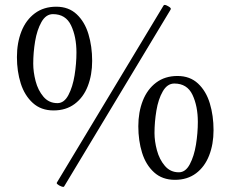

<svg xmlns="http://www.w3.org/2000/svg" viewBox="-20 -710 931 770"><path d="M233.4 39.6Q229 39.6 217.3 33.7Q212.9 30.8 210.2 28.6Q207.5 26.4 207.5 24.4Q207.5 22.9 210 19L635.7 -687.5Q637.2 -690.4 641.1 -690.4Q645 -690.4 654.3 -685.1Q662.1 -680.7 664.1 -677.7Q666 -674.8 664.1 -671.4L237.3 37.6Q235.8 39.6 233.4 39.6ZM205.6 -683.1Q255.4 -683.1 287.6 -652.8Q319.8 -622.6 334.7 -573.2Q349.6 -523.9 349.6 -465.8Q349.6 -409.7 332 -364.5Q314.5 -319.3 279.5 -293.2Q244.6 -267.1 194.8 -267.1Q144.5 -267.1 111.6 -297.1Q78.6 -327.1 63.2 -375.5Q47.9 -423.8 47.9 -481Q47.9 -538.1 65.9 -584Q84 -629.9 119.6 -656.5Q155.3 -683.1 205.6 -683.1ZM210.4 -296.4Q237.3 -296.4 254.4 -328.9Q271.5 -361.3 279.1 -408.2Q286.6 -455.1 286.6 -499.5Q286.6 -562.5 265.1 -607.9Q243.7 -653.3 192.4 -653.3Q164.1 -653.3 146.2 -621.6Q128.4 -589.8 120.8 -544.4Q113.3 -499 113.3 -454.6Q113.3 -421.4 122.8 -384.8Q132.3 -348.1 154.1 -322.3Q175.8 -296.4 210.4 -296.4ZM691.9 -405.3Q741.7 -405.3 774.2 -375Q806.6 -344.7 821.5 -295.4Q836.4 -246.1 836.4 -188Q836.4 -131.8 818.8 -86.7Q801.3 -41.5 766.4 -15.1Q731.4 11.2 681.6 11.2Q630.9 11.2 597.9 -18.8Q564.9 -48.8 549.8 -97.4Q534.7 -146 534.7 -203.6Q534.7 -260.3 552.7 -306.2Q570.8 -352.1 606.2 -378.7Q641.6 -405.3 691.9 -405.3ZM697.3 -19Q724.1 -19 741.2 -51.3Q758.3 -83.5 765.9 -129.9Q773.4 -176.3 773.4 -221.2Q773.4 -284.2 752 -329.6Q730.5 -375 679.2 -375Q650.9 -375 632.8 -343.5Q614.7 -312 607.2 -266.4Q599.6 -220.7 599.6 -176.3Q599.6 -143.6 609.4 -107.2Q619.1 -70.8 641.1 -44.9Q663.1 -19 697.3 -19Z"/></svg>

Font: JuniusX Light
Style: Regular
Weight: 300
Designer: Peter S. Baker
Foundry: Briery Creek Software
Version: Version 1.008